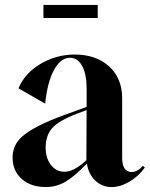

<svg xmlns="http://www.w3.org/2000/svg" viewBox="-20 -744 607 778"><path d="M156 -671V-724H376V-671ZM166 14Q105 14 68 -19Q31 -52 31 -106Q31 -156 69 -190Q117 -233 238 -277L331 -311V-386Q331 -443 313 -476.5Q295 -510 263 -510Q225 -509 198.5 -460Q172 -411 163 -324L55 -386Q80 -447 144 -485Q208 -523 283 -523Q369 -523 422 -475Q475 -427 475 -346V-105Q475 -47 514 -47Q537 -47 559 -72L567 -65Q541 -29 504 -7.5Q467 14 432 14Q394 14 366.5 -12Q339 -38 332 -81Q282 -29 245 -7.5Q208 14 166 14ZM241 -48Q280 -48 330 -95L331 -298L291 -283Q218 -255 191.5 -225Q165 -195 165 -146Q165 -103 186.5 -75.5Q208 -48 241 -48Z"/></svg>

Font: Gloock
Style: Regular
Weight: 400
Designer: Duarte Pinto
Foundry: Duarte Pinto
Version: Version 1.000